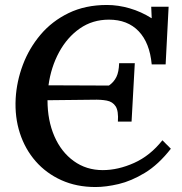

<svg xmlns="http://www.w3.org/2000/svg" viewBox="-20 -736 732 772"><path d="M364 16Q288 16 227 -11.5Q166 -39 123.5 -87.5Q81 -136 60 -200.5Q39 -265 43 -340Q47 -409 72 -475.5Q97 -542 143 -596.5Q189 -651 256 -683.5Q323 -716 410 -716Q455 -716 501.5 -702.5Q548 -689 589 -663H590L588 -709H658L646 -477H590Q582 -564 537.5 -610.5Q493 -657 418 -657Q352 -657 301 -621.5Q250 -586 217.5 -526Q185 -466 175 -393L418 -392Q438 -406 448 -426.5Q458 -447 459 -482H522L509 -247H454Q457 -290 445 -308.5Q433 -327 409.5 -331.5Q386 -336 354 -335L171 -333Q171 -252 198.5 -188.5Q226 -125 276.5 -88.5Q327 -52 393 -52Q455 -52 519.5 -81Q584 -110 633 -172L667 -138Q617 -74 562.5 -41Q508 -8 457 4Q406 16 364 16Z"/></svg>

Font: Lora SemiBold
Style: Italic
Weight: 600
Italic angle: -3°
Designer: Olga Karpushina, Alexei Vanyashin (Cyrillic)
Foundry: Cyreal
Version: Version 3.011; ttfautohint (v1.8.4.7-5d5b)